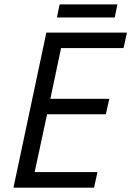

<svg xmlns="http://www.w3.org/2000/svg" viewBox="-20 -864 604 884"><path d="M193.4 -713.9H564.5L548.8 -642.6H261.2L211.9 -409.2H483.4L467.3 -337.9H196.8L139.6 -71.8H428.7L413.1 0H42ZM254.4 -843.8H520.5L508.3 -783.7H242.2Z"/></svg>

Font: Viking Open Sans
Style: Italic
Weight: 400
Italic angle: -12°
Foundry: Ascender Corporation
Version: Version 2.000